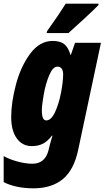

<svg xmlns="http://www.w3.org/2000/svg" viewBox="-48 -786 570 1046"><path d="M-28 206V64Q0 81 45.5 93.5Q91 106 128 106Q197 106 216 34L220 17Q227 -12 238 -47H235Q210 -15 184.5 -2.5Q159 10 125 10Q74 10 43.5 -32Q13 -74 13 -148Q13 -228 39 -326Q65 -424 116.5 -493.5Q168 -563 239 -563Q280 -563 302 -545.5Q324 -528 336 -487H338L361 -553H502L378 30Q355 140 294 190Q233 240 134 240Q86 240 44 231Q2 222 -28 206ZM296 -381Q296 -401 288 -412Q280 -423 265 -423Q240 -423 220.5 -377Q201 -331 190.5 -272.5Q180 -214 180 -184Q180 -130 204 -130Q231 -130 252 -175.5Q273 -221 284.5 -281.5Q296 -342 296 -381ZM209 -617Q276 -711 310 -766H489L488 -758Q468 -737 413 -686Q358 -635 325 -606H206Z"/></svg>

Font: Noto Sans UI CondBlack
Style: Italic
Weight: 900
Width: 3
Italic angle: -12°
Designer: Monotype Design Team
Foundry: Monotype Imaging Inc.
Version: Version 1.001